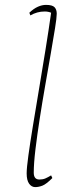

<svg xmlns="http://www.w3.org/2000/svg" viewBox="-20 -753 284 785"><path d="M124 12Q109 12 99 -2Q89 -16 89 -44Q89 -66 96 -117Q103 -168 114.5 -238Q126 -308 139.5 -388.5Q153 -469 166 -549.5Q179 -630 189 -701Q177 -706 163 -706Q147 -706 132.5 -702Q118 -698 104 -690L100 -701Q118 -718 135 -725.5Q152 -733 168 -733Q194 -733 203 -723.5Q212 -714 212 -697Q212 -681 205 -637.5Q198 -594 187.5 -533.5Q177 -473 165 -404.5Q153 -336 142.5 -268.5Q132 -201 125 -143Q118 -85 118 -47Q118 -19 141 -19Q155 -19 165.5 -23.5Q176 -28 189 -36L194 -25Q169 0 153.5 6Q138 12 124 12Z"/></svg>

Font: Petrona Thin
Style: Italic
Weight: 100
Italic angle: -9°
Designer: Ringo R. Seeber
Foundry: Ringo R. Seeber
Version: Version 2.001; ttfautohint (v1.8.3)